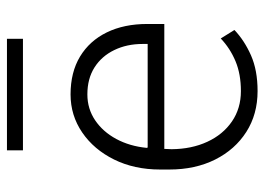

<svg xmlns="http://www.w3.org/2000/svg" viewBox="-126 -639 775 563"><g transform="rotate(-90 261.5 -357.5)"><path d="M275.9 10.3Q208 10.3 156.2 -22.7Q104.5 -55.7 75.2 -114Q45.9 -172.4 45.9 -248.5V-275.4Q45.9 -351.1 75.2 -410.4Q104.5 -469.7 154.5 -503.9Q204.6 -538.1 266.1 -538.1Q331.1 -538.1 377.2 -510.3Q423.3 -482.4 448 -431.9Q472.7 -381.3 472.7 -313V-263.2H106.4L105.5 -241.7Q106 -183.1 127.2 -137.2Q148.4 -91.3 186.8 -64.9Q225.1 -38.6 275.9 -38.6Q325.7 -38.6 363.5 -54.4Q401.4 -70.3 430.2 -97.7L455.1 -57.6Q424.3 -28.3 380.6 -9Q336.9 10.3 275.9 10.3ZM110.4 -312H414.1V-326.7Q414.1 -373 396.2 -409.9Q378.4 -446.8 345.5 -467.8Q312.5 -488.8 266.1 -488.8Q224.1 -488.8 190.4 -466.1Q156.7 -443.4 135.5 -404.1Q114.3 -364.7 109.4 -314.9ZM102.1 -677.7V-724.6H429.2V-677.7Z"/></g></svg>

Font: Roboto Slab LO Light
Style: Regular
Weight: 300
Designer: Google
Version: Version 2.000